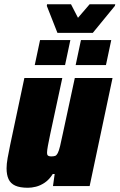

<svg xmlns="http://www.w3.org/2000/svg" viewBox="-20 -878 564 906"><path d="M112 8Q74 8 52 -2Q30 -12 20.5 -32.5Q11 -53 11 -84Q11 -104 16 -132.5Q21 -161 28 -194L95 -510H274L217 -245Q210 -212 206 -190Q202 -168 202 -158Q202 -150 204 -146.5Q206 -143 211 -141.5Q216 -140 222 -140Q234 -140 240.5 -142.5Q247 -145 252.5 -155.5Q258 -166 263.5 -188.5Q269 -211 277 -250L333 -510H511L403 0H230L238 -57H229Q212 -30 191 -16Q170 -2 149.5 3Q129 8 112 8ZM337 -571 362 -689H505L480 -571ZM144 -571 169 -689H312L287 -571ZM251 -723 201 -850 202 -858H315L348 -794L403 -858H524L522 -850L418 -723Z"/></svg>

Font: Saira SemiCondensed Black
Style: Italic
Weight: 900
Width: 4
Italic angle: -12°
Designer: Hector Gatti with collaboration of the Omnibus-Type team
Foundry: Omnibus-Type
Version: Version 1.101